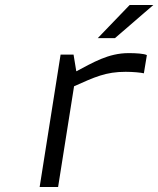

<svg xmlns="http://www.w3.org/2000/svg" viewBox="-20 -750 635 770"><path d="M372 -597H441L595 -730H500ZM139 0H213L277 -404C360 -441 404 -462 484 -462C513 -462 545 -459 557 -456L569 -529C558 -535 525 -537 496 -537C414 -537 353 -499 286 -464L275 -531H223Z"/></svg>

Font: Exo
Style: Regular Italic
Weight: 400
Designer: Natanael Gama
Version: Version 1.00